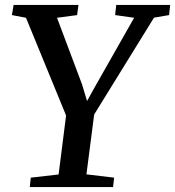

<svg xmlns="http://www.w3.org/2000/svg" viewBox="-20 -763 714 783"><path d="M101.5 0 105.5 -38.5 219 -51.5 249.5 -292 86 -690.5 28.5 -701.5 35.5 -743H300L294.5 -701.5L212.5 -690.5L314.5 -419L335 -351L372 -417.5L527 -690.5L449.5 -701.5L454 -743H674L669.5 -701.5L608 -691L364 -296L332.5 -52L445.5 -38.5L441 0Z"/></svg>

Font: Merriweather 36pt Medium
Style: Italic
Weight: 500
Italic angle: -7.8°
Version: Version 2.101